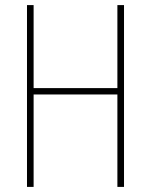

<svg xmlns="http://www.w3.org/2000/svg" viewBox="-20 -734 592 754"><path d="M467 0V-714H441V-388H112V-714H86V0H112V-363H441V0Z"/></svg>

Font: Noto Sans Gujarati Condensed Thin
Style: Regular
Weight: 100
Width: 3
Designer: Jelle Bosma - Monotype Design Team, Universal Thirst
Foundry: Monotype Imaging Inc.
Version: Version 2.106